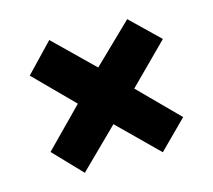

<svg xmlns="http://www.w3.org/2000/svg" viewBox="-71 -654 669 602"><g transform="rotate(-15 263.0 -353.0)"><path d="M388 -569 480 -480 353 -353 478 -227 388 -137 261 -262 135 -138 48 -229 170 -353 47 -477 135 -569 261 -446Z"/></g></svg>

Font: Noto Sans Lao UI Cond Blk
Style: Regular
Weight: 900
Width: 3
Designer: Monotype Design Team
Foundry: Monotype Imaging Inc.
Version: Version 2.000; ttfautohint (v1.8.4.7-5d5b)